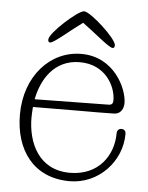

<svg xmlns="http://www.w3.org/2000/svg" viewBox="-49 -681 566 733"><g transform="rotate(5 234.0 -314.5)"><path d="M85 -289C99 -363 145 -445 245 -445C344 -445 385 -364 385 -311C385 -300 381 -293 368 -293ZM81 -259C118 -259 220 -260 252 -260C305 -260 359 -260 393 -261C417 -262 428 -283 428 -304C428 -358 375 -477 248 -477C129 -477 34 -374 34 -226C34 -92 105 11 245 11C356 11 442 -82 442 -187C442 -198 436 -205 425 -205C415 -205 408 -198 408 -187C408 -101 352 -21 243 -21C123 -21 79 -123 79 -218C79 -230 80 -245 81 -259ZM364 -510C369 -510 372 -512 372 -521C372 -546 269 -640 244 -640C221 -640 117 -546 117 -521C117 -512 120 -510 125 -510C139 -510 198 -563 244 -596C290 -563 350 -510 364 -510Z"/></g></svg>

Font: Life Savers
Style: Regular
Weight: 400
Designer: Pablo Impallari, Rodrigo Fuenzalida, Brenda Gallo
Foundry: Pablo Impallari, Rodrigo Fuenzalida, Brenda Gallo
Version: Version 3.000